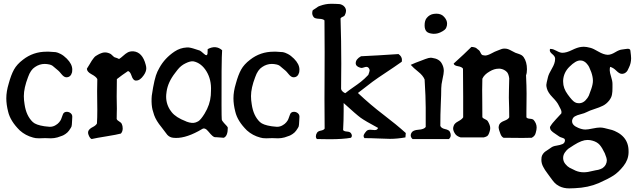

<svg xmlns="http://www.w3.org/2000/svg" viewBox="-20 -743 3406 1026"><path d="M336.9 -330.1Q336.9 -330.1 334 -330.1Q322.3 -330.1 309.1 -346.2Q295.9 -362.3 292 -365.2Q285.2 -370.1 276.9 -377.9Q268.6 -385.7 261.2 -391.1Q253.9 -396.5 244.1 -398.4Q230.5 -401.4 218.8 -401.4Q191.4 -401.4 167 -384.8Q143.6 -370.1 129.9 -331.1Q107.4 -272.5 107.4 -229.5Q107.4 -208 111.3 -185.5Q120.1 -124 155.3 -90.8Q171.9 -75.2 216.8 -68.4Q219.7 -68.4 230.5 -66.9Q241.2 -65.4 246.1 -65.4Q263.7 -65.4 277.3 -74.2Q288.1 -80.1 295.9 -89.4Q303.7 -98.6 306.6 -106Q309.6 -113.3 315.4 -129.9Q320.3 -145.5 336.9 -145.5Q348.6 -145.5 357.4 -138.2Q366.2 -130.9 366.2 -120.1V-118.2Q366.2 -110.4 365.2 -98.6Q364.3 -73.2 362.3 -67.4Q360.4 -61.5 350.6 -47.9Q349.6 -45.9 348.6 -44.9Q340.8 -34.2 329.6 -26.9Q318.4 -19.5 312.5 -17.6Q306.6 -15.6 287.1 -8.8Q269.5 -3.9 252 -3.9Q247.1 -3.9 236.8 -4.4Q226.6 -4.9 220.7 -4.9Q208 -3.9 188.5 -3.9Q168.9 -3.9 157.2 -7.8Q116.2 -18.6 85.9 -45.9Q35.2 -95.7 23.4 -146.5Q13.7 -184.6 13.7 -217.8Q13.7 -253.9 26.4 -295.9Q39.1 -342.8 54.7 -371.1Q70.3 -399.4 102.5 -423.8Q157.2 -466.8 228.5 -466.8H242.2Q267.6 -465.8 277.8 -464.4Q288.1 -462.9 304.2 -454.6Q320.3 -446.3 336.9 -429.7Q366.2 -400.4 366.2 -371.1Q366.2 -362.3 365.2 -357.4Q358.4 -331.1 336.9 -330.1Z M469.7 0Q460 -3.9 453.1 -22.5Q448.2 -35.2 453.1 -44.9Q459 -55.7 475.6 -64Q492.2 -72.3 498 -83Q500 -111.3 500 -156.2Q500 -169.9 499.5 -201.7Q499 -233.4 499 -254.9Q499 -294.9 500 -320.3Q494.1 -333 469.2 -346.2Q444.3 -359.4 444.3 -376Q449.2 -382.8 458.5 -398.9Q467.8 -415 470.2 -418.5Q472.7 -421.9 479.5 -431.2Q486.3 -440.4 491.2 -443.4Q496.1 -446.3 503.4 -450.7Q510.7 -455.1 521.5 -459Q530.3 -462.9 541 -462.9Q556.6 -462.9 572.3 -454.1Q585.9 -441.4 588.9 -439Q591.8 -436.5 598.1 -435.1Q604.5 -433.6 616.2 -427.7Q626 -433.6 638.2 -444.8Q650.4 -456.1 661.6 -462.4Q672.9 -468.8 688.5 -468.8H692.4Q741.2 -464.8 758.8 -396.5Q761.7 -385.7 761.7 -377.9Q761.7 -360.4 748 -340.8Q728.5 -312.5 708 -312.5H703.1Q690.4 -315.4 683.1 -337.9Q675.8 -360.4 664.1 -363.3Q631.8 -341.8 604.5 -320.3Q603.5 -273.4 603.5 -226.6Q603.5 -210.9 604 -193.4Q604.5 -175.8 604.5 -162.1Q604.5 -157.2 604 -139.6Q603.5 -122.1 603.5 -107.4Q606.4 -99.6 617.2 -93.8Q627.9 -87.9 630.9 -80.1Q635.7 -70.3 635.7 -56.6Q635.7 -40 626 -29.3Q604.5 -23.4 549.8 -14.6Q495.1 -5.9 469.7 0Z M1014.6 -415Q1055.7 -406.2 1083 -362.3Q1110.4 -317.4 1107.4 -257.8L1106.4 -233.4Q1102.5 -183.6 1073.2 -135.7Q1052.7 -102.5 1039.1 -94.7L1026.4 -88.9Q1006.8 -82 977.5 -92.8L973.6 -94.7Q919.9 -115.2 897.5 -143.6Q892.6 -149.4 887.7 -157.2Q865.2 -193.4 868.2 -236.3Q869.1 -244.1 870.1 -252.9Q877 -303.7 916 -353.5Q920.9 -360.4 928.7 -370.1Q946.3 -392.6 970.7 -404.3Q998 -418 1014.6 -415ZM1089.8 -480.5Q1089.8 -480.5 1088.9 -456.1Q1085.9 -440.4 1070.3 -455.1Q1052.7 -470.7 1047.9 -472.7Q1000 -488.3 1000 -487.3Q989.3 -490.2 977.5 -489.3Q942.4 -487.3 913.1 -467.8Q860.4 -432.6 832 -380.9L821.3 -360.4Q804.7 -326.2 791 -231.4Q790 -224.6 790 -215.8Q789.1 -181.6 794.9 -157.2Q797.9 -144.5 803.7 -127.9Q814.5 -97.7 842.8 -63.5L874 -22.5Q886.7 -8.8 905.3 -6.8Q961.9 0 1040 -42Q1052.7 -48.8 1060.5 -53.7Q1075.2 -63.5 1094.7 -39.1Q1118.2 -9.8 1128.9 -9.8Q1131.8 -9.8 1135.7 -9.8L1175.8 -6.8L1177.7 -7.8Q1197.3 -17.6 1197.3 -60.5Q1197.3 -65.4 1176.8 -85.9Q1165 -98.6 1165 -105.5Q1163.1 -125 1164.1 -364.3Q1165 -455.1 1167 -474.6Q1133.8 -503.9 1089.8 -480.5Z M1550.8 -330.1Q1550.8 -330.1 1547.9 -330.1Q1536.1 -330.1 1522.9 -346.2Q1509.8 -362.3 1505.9 -365.2Q1499 -370.1 1490.7 -377.9Q1482.4 -385.7 1475.1 -391.1Q1467.8 -396.5 1458 -398.4Q1444.3 -401.4 1432.6 -401.4Q1405.3 -401.4 1380.9 -384.8Q1357.4 -370.1 1343.8 -331.1Q1321.3 -272.5 1321.3 -229.5Q1321.3 -208 1325.2 -185.5Q1334 -124 1369.1 -90.8Q1385.7 -75.2 1430.7 -68.4Q1433.6 -68.4 1444.3 -66.9Q1455.1 -65.4 1460 -65.4Q1477.5 -65.4 1491.2 -74.2Q1502 -80.1 1509.8 -89.4Q1517.6 -98.6 1520.5 -106Q1523.4 -113.3 1529.3 -129.9Q1534.2 -145.5 1550.8 -145.5Q1562.5 -145.5 1571.3 -138.2Q1580.1 -130.9 1580.1 -120.1V-118.2Q1580.1 -110.4 1579.1 -98.6Q1578.1 -73.2 1576.2 -67.4Q1574.2 -61.5 1564.5 -47.9Q1563.5 -45.9 1562.5 -44.9Q1554.7 -34.2 1543.5 -26.9Q1532.2 -19.5 1526.4 -17.6Q1520.5 -15.6 1501 -8.8Q1483.4 -3.9 1465.8 -3.9Q1460.9 -3.9 1450.7 -4.4Q1440.4 -4.9 1434.6 -4.9Q1421.9 -3.9 1402.3 -3.9Q1382.8 -3.9 1371.1 -7.8Q1330.1 -18.6 1299.8 -45.9Q1249 -95.7 1237.3 -146.5Q1227.5 -184.6 1227.5 -217.8Q1227.5 -253.9 1240.2 -295.9Q1252.9 -342.8 1268.6 -371.1Q1284.2 -399.4 1316.4 -423.8Q1371.1 -466.8 1442.4 -466.8H1456.1Q1481.4 -465.8 1491.7 -464.4Q1502 -462.9 1518.1 -454.6Q1534.2 -446.3 1550.8 -429.7Q1580.1 -400.4 1580.1 -371.1Q1580.1 -362.3 1579.1 -357.4Q1572.3 -331.1 1550.8 -330.1Z M1713.9 -633.8Q1708 -641.6 1685.5 -642.6Q1663.1 -643.6 1657.2 -650.4Q1648.4 -661.1 1648.4 -672.9Q1648.4 -681.6 1651.4 -688.5Q1659.2 -693.4 1665 -697.3Q1670.9 -701.2 1673.8 -703.1Q1676.8 -705.1 1677.7 -706.1Q1678.7 -707 1680.7 -708Q1682.6 -709 1684.1 -709.5Q1685.5 -710 1690.4 -711.9Q1719.7 -722.7 1748 -722.7H1756.8Q1762.7 -722.7 1775.4 -722.2Q1788.1 -721.7 1793.9 -721.2Q1799.8 -720.7 1808.1 -716.8Q1816.4 -712.9 1822.3 -705.1Q1829.1 -695.3 1829.1 -684.6Q1829.1 -674.8 1822.3 -661.1Q1819.3 -656.2 1810.5 -652.8Q1801.8 -649.4 1799.8 -644.5Q1803.7 -523.4 1803.7 -403.3Q1803.7 -384.8 1803.2 -339.8Q1802.7 -294.9 1802.7 -267.6Q1803.7 -260.7 1811 -253.9Q1818.4 -247.1 1825.2 -245.1Q1844.7 -260.7 1867.7 -276.4Q1890.6 -292 1908.7 -306.2Q1926.8 -320.3 1948.2 -342.8Q1955.1 -361.3 1955.1 -366.2Q1955.1 -375 1948.2 -381.8Q1944.3 -385.7 1937.5 -385.7Q1933.6 -385.7 1924.8 -382.8Q1916 -379.9 1911.1 -379.9Q1909.2 -379.9 1903.3 -381.8Q1881.8 -388.7 1880.9 -403.3V-405.3Q1880.9 -426.8 1909.2 -442.4Q1996.1 -446.3 2109.4 -454.1Q2127.9 -441.4 2127.9 -422.9Q2127.9 -416 2127 -413.1Q2084 -382.8 2041 -354.5Q1998 -326.2 1970.7 -306.2Q1943.4 -286.1 1892.6 -246.1Q1960 -182.6 2029.3 -129.9Q2098.6 -77.1 2148.4 -32.2L2146.5 -8.8Q2102.5 -1 2063.5 -1Q2047.9 -1 2004.9 -2.9Q1961.9 -4.9 1927.7 -4.9Q1922.9 -9.8 1922.9 -16.6Q1922.9 -25.4 1938.5 -43Q1945.3 -49.8 1959 -49.8Q1962.9 -49.8 1971.2 -48.8Q1979.5 -47.9 1982.4 -47.9Q1997.1 -47.9 2000 -59.6Q1930.7 -96.7 1907.2 -113.8Q1883.8 -130.9 1816.4 -192.4V-149.4Q1816.4 -100.6 1813.5 -47.9Q1818.4 -41 1834 -40Q1849.6 -39.1 1855.5 -31.2Q1865.2 -16.6 1855.5 -6.8Q1813.5 1 1741.2 1Q1729.5 1 1707 0.5Q1684.6 0 1673.8 0Q1668 -4.9 1668 -14.6Q1668 -24.4 1673.8 -33.2Q1678.7 -42 1694.3 -44.9Q1710 -47.9 1714.8 -55.7Q1713.9 -109.4 1713.9 -212.9Q1713.9 -253.9 1714.4 -337.4Q1714.8 -420.9 1714.8 -464.8Q1714.8 -574.2 1713.9 -633.8Z M2293.9 -562.5Q2269.5 -564.5 2259.8 -574.2Q2249 -585 2249 -607.4Q2249 -632.8 2259.8 -646.5Q2275.4 -666 2298.8 -668.9Q2300.8 -668.9 2305.2 -669.4Q2309.6 -669.9 2311.5 -669.9Q2339.8 -669.9 2354.5 -651.4Q2369.1 -634.8 2369.1 -617.2Q2369.1 -605.5 2365.2 -596.7Q2361.3 -583 2334 -570.3Q2317.4 -562.5 2300.8 -562.5ZM2174.8 -396.5Q2200.2 -408.2 2230.5 -418.9Q2232.4 -419.9 2252 -427.2Q2271.5 -434.6 2282.2 -434.6Q2284.2 -434.6 2286.6 -434.1Q2289.1 -433.6 2290 -433.6Q2326.2 -428.7 2339.8 -405.3Q2351.6 -385.7 2351.6 -364.3Q2351.6 -350.6 2344.7 -320.3Q2337.9 -290 2337.9 -271.5Q2337.9 -239.3 2335.4 -186Q2333 -132.8 2333 -70.3Q2337.9 -57.6 2358.4 -53.2Q2378.9 -48.8 2383.8 -39.1Q2388.7 -29.3 2388.7 -20.5Q2388.7 -8.8 2378.9 0H2184.6Q2174.8 -8.8 2174.8 -19.5Q2174.8 -26.4 2178.7 -33.2Q2186.5 -47.9 2216.3 -49.8Q2246.1 -51.8 2254.9 -64.5V-106.4V-168Q2254.9 -222.7 2249 -318.4Q2240.2 -339.8 2214.8 -359.9Q2189.5 -379.9 2174.8 -396.5Z M2778.3 -437.5Q2795.9 -412.1 2795.9 -373Q2795.9 -352.5 2791 -340.8Q2793.9 -280.3 2793.9 -243.2Q2793.9 -224.6 2793.5 -193.8Q2793 -163.1 2793 -147.5V-116.2Q2796.9 -109.4 2812 -108.4Q2827.1 -107.4 2832 -101.6Q2847.7 -83 2847.7 -61.5Q2847.7 -49.8 2842.8 -33.2Q2838.9 -15.6 2821.3 -6.8Q2798.8 -5.9 2772.5 -5.9Q2729.5 -5.9 2670.9 -6.8Q2660.2 -11.7 2654.3 -27.3Q2644.5 -52.7 2644.5 -60.5Q2644.5 -70.3 2648.4 -78.1Q2654.3 -89.8 2675.3 -97.7Q2696.3 -105.5 2701.2 -116.2Q2701.2 -140.6 2700.7 -164.6Q2700.2 -188.5 2699.7 -201.2Q2699.2 -213.9 2699.2 -221.7Q2699.2 -234.4 2699.7 -261.2Q2700.2 -288.1 2701.2 -324.2Q2698.2 -346.7 2689.5 -357.4Q2674.8 -373 2652.3 -376H2644.5Q2621.1 -376 2596.7 -361.3Q2567.4 -344.7 2557.6 -322.3Q2556.6 -299.8 2556.6 -262.7Q2556.6 -248 2557.1 -202.1Q2557.6 -156.2 2557.6 -116.2Q2561.5 -110.4 2571.8 -106Q2582 -101.6 2585.9 -96.7Q2599.6 -74.2 2599.6 -58.6Q2599.6 -49.8 2596.7 -41Q2590.8 -20.5 2583 -15.6Q2577.1 -11.7 2565.4 -8.8H2512.7H2441.4Q2421.9 -14.6 2413.1 -26.4Q2401.4 -43 2401.4 -56.6Q2401.4 -62.5 2404.3 -70.3Q2408.2 -84 2428.7 -94.7Q2449.2 -105.5 2455.1 -116.2V-164.1V-227.5Q2455.1 -297.9 2454.1 -376Q2448.2 -385.7 2427.2 -389.2Q2406.2 -392.6 2404.3 -403.3Q2463.9 -457 2499 -492.2Q2503.9 -492.2 2507.3 -491.7Q2510.7 -491.2 2514.2 -490.2Q2517.6 -489.3 2519.5 -488.8Q2521.5 -488.3 2524.4 -486.3Q2527.3 -484.4 2528.3 -483.4Q2529.3 -482.4 2532.7 -479.5Q2536.1 -476.6 2538.1 -475.6Q2543 -472.7 2547.9 -461.4Q2552.7 -450.2 2559.6 -448.2Q2569.3 -446.3 2572.3 -446.3Q2585 -446.3 2606 -457.5Q2627 -468.8 2633.8 -470.7Q2639.6 -472.7 2647.5 -476.1Q2655.3 -479.5 2661.6 -481.4Q2668 -483.4 2675.8 -483.4Q2686.5 -483.4 2694.8 -480.5Q2703.1 -477.5 2716.3 -470.2Q2729.5 -462.9 2734.4 -460.9Q2739.3 -459 2750 -455.6Q2760.7 -452.1 2767.1 -448.2Q2773.4 -444.3 2778.3 -437.5Z M3146.5 8.8Q3133.8 4.9 3119.1 4.9Q3089.8 4.9 3046.9 32.2Q3026.4 44.9 3017.6 51.3Q3008.8 57.6 2999 71.3Q2989.3 85 2989.3 100.6V103.5Q2990.2 120.1 3001 133.3Q3011.7 146.5 3022.9 152.8Q3034.2 159.2 3055.7 168.9Q3076.2 177.7 3099.6 177.7Q3120.1 177.7 3149.4 169.9Q3152.3 168.9 3162.6 167Q3172.9 165 3176.3 164.6Q3179.7 164.1 3187.5 161.1Q3195.3 158.2 3199.2 155.8Q3203.1 153.3 3208 148.4Q3212.9 143.6 3216.8 136.7Q3222.7 125 3222.7 114.3Q3222.7 101.6 3211.9 76.2Q3198.2 46.9 3184.6 31.2Q3170.9 15.6 3146.5 8.8ZM3090.8 -418.9Q3086.9 -419.9 3080.1 -419.9Q3056.6 -419.9 3023.4 -386.7Q2992.2 -356.4 2989.3 -314.5V-305.7Q2989.3 -271.5 3013.7 -238.3Q3039.1 -203.1 3052.7 -196.3Q3061.5 -191.4 3072.3 -191.4H3078.1Q3095.7 -193.4 3108.4 -206.5Q3121.1 -219.7 3126.5 -231.9Q3131.8 -244.1 3139.6 -267.6Q3148.4 -293 3148.4 -311.5Q3148.4 -332 3139.6 -357.4Q3131.8 -377 3127.9 -385.3Q3124 -393.6 3114.3 -404.3Q3104.5 -415 3090.8 -418.9ZM3240.2 -385.7Q3238.3 -378.9 3238.3 -367.2Q3238.3 -355.5 3245.6 -333Q3252.9 -310.5 3252.9 -294.9V-293Q3252.9 -288.1 3252.9 -274.4Q3252.9 -260.7 3252.4 -254.9Q3252 -249 3250.5 -239.3Q3249 -229.5 3245.1 -221.7Q3241.2 -213.9 3235.4 -206.1Q3220.7 -187.5 3202.1 -178.2Q3183.6 -168.9 3157.2 -160.6Q3130.9 -152.3 3114.3 -143.6Q3103.5 -137.7 3083.5 -132.8Q3063.5 -127.9 3051.8 -121.1Q3040 -114.3 3037.1 -98.6V-94.7Q3037.1 -73.2 3070.3 -59.6Q3090.8 -50.8 3108.4 -50.8Q3121.1 -50.8 3146.5 -56.2Q3171.9 -61.5 3186.5 -61.5Q3198.2 -61.5 3210 -58.6Q3239.3 -51.8 3251 -48.3Q3262.7 -44.9 3281.2 -34.7Q3299.8 -24.4 3313.5 -8.8Q3338.9 20.5 3338.9 64.5V72.3Q3337.9 111.3 3311.5 144.5Q3285.2 177.7 3257.8 195.3Q3230.5 212.9 3179.7 235.4Q3123 259.8 3051.8 262.7Q3041 263.7 3021.5 263.7Q2992.2 263.7 2968.8 252Q2952.1 243.2 2942.9 232.9Q2933.6 222.7 2918.9 202.1Q2915 196.3 2905.8 184.1Q2896.5 171.9 2892.6 165.5Q2888.7 159.2 2883.3 149.4Q2877.9 139.6 2875.5 130.4Q2873 121.1 2873 111.3Q2873 101.6 2874 96.7Q2876 86.9 2881.8 79.1Q2887.7 71.3 2893.1 67.4Q2898.4 63.5 2909.2 56.6Q2919.9 49.8 2924.8 45.9Q2934.6 38.1 2954.1 35.2Q2973.6 32.2 2985.8 26.9Q2998 21.5 2999 7.8V6.8Q2999 0 2993.7 -2.9Q2988.3 -5.9 2980 -8.3Q2971.7 -10.7 2966.8 -14.6Q2960.9 -19.5 2946.8 -28.3Q2932.6 -37.1 2925.8 -44.9Q2918.9 -52.7 2918.9 -64.5Q2930.7 -85 2950.2 -105Q2969.7 -125 2979.5 -136.7Q2980.5 -139.6 2980.5 -144.5Q2980.5 -154.3 2964.8 -181.6Q2957 -198.2 2932.6 -223.1Q2908.2 -248 2902.3 -270.5Q2899.4 -281.2 2899.4 -289.1Q2899.4 -295.9 2908.2 -331.1Q2912.1 -347.7 2929.2 -376.5Q2946.3 -405.3 2946.3 -426.8V-431.6Q2945.3 -442.4 2931.6 -453.6Q2918 -464.8 2918 -473.6Q2918 -478.5 2918.9 -481.4H2924.8Q2935.5 -481.4 2954.1 -471.2Q2972.7 -460.9 2985.4 -460.9Q3006.8 -460.9 3036.6 -475.6Q3066.4 -490.2 3085.9 -492.2Q3090.8 -493.2 3099.6 -493.2Q3113.3 -493.2 3135.7 -487.3Q3150.4 -483.4 3177.7 -467.3Q3205.1 -451.2 3226.6 -450.2H3228.5Q3245.1 -450.2 3267.6 -463.9Q3290 -477.5 3304.7 -478.5Q3308.6 -478.5 3318.8 -480.5Q3329.1 -482.4 3334 -482.4Q3347.7 -482.4 3348.6 -472.7Q3352.5 -443.4 3352.5 -431.6Q3352.5 -405.3 3340.8 -381.8Q3335.9 -371.1 3333 -365.7Q3330.1 -360.4 3323.2 -355Q3316.4 -349.6 3307.6 -348.6H3301.8Q3290 -348.6 3273.4 -365.2Q3256.8 -381.8 3240.2 -385.7Z"/></svg>

Font: LPEducational
Style: Medium
Weight: 500
Designer: Based on Essays1743, by John Stracke, which says:

Based on the typeface in a 1743 English translation of the essays of 
Version: Version 001.204